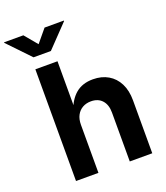

<svg xmlns="http://www.w3.org/2000/svg" viewBox="-229 -1062 1015 1175"><g transform="rotate(-20 278.5 -474.0)"><path d="M207 -313V0H61V-727.5H205.1V-406.2H191.4Q212.9 -474.6 256.8 -512.2Q300.8 -549.8 370.1 -549.8Q426.8 -549.8 469 -525.1Q511.2 -500.5 534.4 -454.6Q557.6 -408.7 557.6 -344.7V0H411.1V-318.8Q411.1 -369.6 385 -398.4Q358.9 -427.2 313 -427.2Q282.2 -427.2 258.3 -413.8Q234.4 -400.4 220.7 -375Q207 -349.6 207 -313ZM63 -948.2 132.3 -865.2 201.2 -948.2H327.1V-944.8L188.5 -800.3H75.7L-62.5 -944.8V-948.2Z"/></g></svg>

Font: Inter 16pt
Style: Bold
Weight: 700
Version: Version 4.001;git-66647c0bb